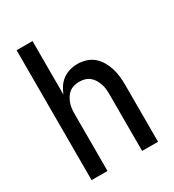

<svg xmlns="http://www.w3.org/2000/svg" viewBox="-178 -838 855 941"><g transform="rotate(-30 250.0 -367.5)"><path d="M62 0V-735H152V-432Q160 -453 172.5 -471.5Q185 -490 203 -503Q221 -516 242.5 -522Q264 -528 286 -528Q310 -528 334 -520.5Q358 -513 376 -497.5Q394 -482 406.5 -460.5Q419 -439 426 -416Q433 -393 435.5 -368.5Q438 -344 438 -320V0H348V-320Q348 -335 346.5 -350.5Q345 -366 340 -380Q335 -394 327 -407.5Q319 -421 307 -430.5Q295 -440 280 -444Q265 -448 250 -448Q235 -448 220 -444Q205 -440 193 -430.5Q181 -421 173 -407.5Q165 -394 160 -380Q155 -366 153.5 -350.5Q152 -335 152 -320V0Z"/></g></svg>

Font: Iosevka Curly Medium
Style: Regular
Weight: 500
Monospace: yes
Designer: Belleve Invis
Foundry: Belleve Invis
Version: Version 22.1.2; ttfautohint (v1.8.4)